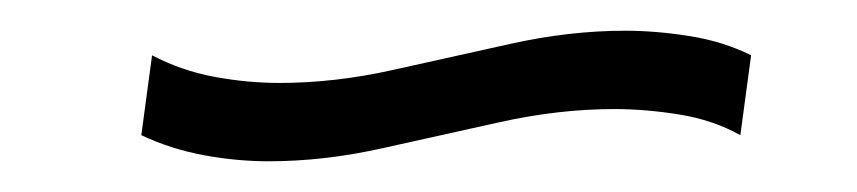

<svg xmlns="http://www.w3.org/2000/svg" viewBox="-20 -413 558 125"><path d="M155 -308Q134 -308 112.5 -312Q91 -316 72 -325L79 -377Q98 -367 119.5 -363Q141 -359 162 -359Q198 -359 236 -367.5Q274 -376 312.5 -384.5Q351 -393 387 -393Q407 -393 429 -389.5Q451 -386 469 -377L462 -325Q444 -335 422 -338.5Q400 -342 380 -342Q344 -342 305.5 -333.5Q267 -325 229 -316.5Q191 -308 155 -308Z"/></svg>

Font: Pathway Extreme SemiCondensed ExtraLight
Style: Italic
Weight: 250
Width: 4
Italic angle: -8°
Version: Version 1.001;gftools[0.9.26]